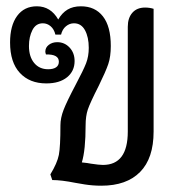

<svg xmlns="http://www.w3.org/2000/svg" viewBox="-20 -578 586 610"><path d="M468 -550V-160Q468 -75 425 -31.5Q382 12 302 12Q275 12 249.5 8Q224 4 220 3Q175 -6 146 -6L140 -24Q162 -60 167 -86Q172 -112 172 -180Q172 -203 182 -229Q192 -255 221 -310Q245 -355 253.5 -377Q262 -399 262 -426Q262 -460 250 -482Q238 -504 215 -504Q201 -504 189.5 -494.5Q178 -485 174 -468H156Q152 -485 141 -494.5Q130 -504 116 -504Q94 -504 83 -482.5Q72 -461 72 -432Q72 -398 88.5 -378Q105 -358 133 -358Q149 -358 158 -364Q167 -370 167 -382Q167 -406 126 -405Q124 -411 124 -414Q124 -427 135 -435.5Q146 -444 162 -444Q185 -444 201 -427Q217 -410 217 -384Q217 -352 193 -332.5Q169 -313 127 -313Q74 -313 43 -346.5Q12 -380 12 -443Q12 -497 34.5 -527.5Q57 -558 97 -558Q141 -558 165 -516Q177 -537 194.5 -547.5Q212 -558 237 -558Q282 -558 307 -526Q332 -494 332 -432Q332 -398 324 -374.5Q316 -351 294 -306Q266 -251 259 -230Q252 -209 252 -180Q252 -101 240 -62Q260 -60 269 -58Q295 -54 307 -54Q386 -54 386 -160V-493Q386 -521 400.5 -537.5Q415 -554 441 -554Q455 -554 468 -550Z"/></svg>

Font: Thasadith
Style: Bold
Weight: 700
Designer: Cadson Demak Co.,Ltd.
Foundry: Cadson Demak Co.,Ltd.
Version: Version 1.000; ttfautohint (v1.6)